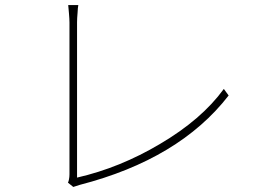

<svg xmlns="http://www.w3.org/2000/svg" viewBox="-20 -747 1040 760"><path d="M249 -24Q252 -30 253 -37Q255 -46 255 -57V-658Q255 -670 253 -694Q251 -719 250 -727H290Q288 -718 287 -696Q285 -673 285 -659V-44Q455 -83 613 -177Q778 -274 866 -395L885 -369Q690 -117 295 -15Q284 -12 270 -7Z"/></svg>

Font: Noto Sans CJK TC Thin
Style: Regular
Weight: 250
Designer: Ryoko NISHIZUKA ???? (kana & ideographs); Paul D. Hunt (Latin, Greek & Cyrillic); Wenlong ZHANG ??? (bopomofo); Sandoll 
Foundry: Adobe Systems Incorporated
Version: Version 1.004 January 19, 2016